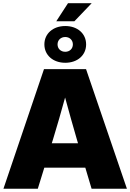

<svg xmlns="http://www.w3.org/2000/svg" viewBox="-20 -1148 793 1168"><path d="M1 0H210L249.5 -127.9H499L537.1 0H752L503.4 -727.5H247.6ZM377 -766.1C451.2 -766.1 503.9 -812 503.9 -877.9C503.9 -943.8 451.2 -989.7 377 -989.7C303.2 -989.7 250 -943.8 250 -877.9C250 -812 303.2 -766.1 377 -766.1ZM377 -833C349.6 -833 330.1 -851.6 330.1 -877.9C330.1 -903.8 349.6 -922.9 377 -922.9C403.8 -922.9 423.3 -903.8 423.3 -877.9C423.3 -851.6 403.8 -833 377 -833ZM322.3 -1018.6H432.6L537.6 -1128.4H393.6ZM294.9 -276.4 301.8 -297.9C327.6 -383.3 352.1 -466.3 376 -554.7C399.9 -466.3 423.3 -383.3 448.2 -297.9L454.6 -276.4Z"/></svg>

Font: Raveo Display Display ExtraBold
Style: Regular
Weight: 800
Designer: Jakub Foglar, Rasmus Andersson (Inter)
Foundry: Jakubfoglar.com
Version: Version 1.100;Glyphs 3.2.3 (3260)